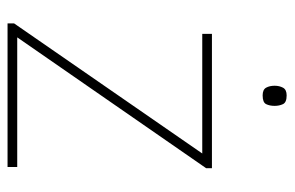

<svg xmlns="http://www.w3.org/2000/svg" viewBox="-152 -608 761 496"><g transform="rotate(90 228.0 -360.5)"><path d="M412 0H41V-17L377 -503H68V-528H415V-513L77 -25H412ZM227 -721Q245 -721 249.5 -711.5Q254 -702 254 -690Q254 -677 249.5 -668Q245 -659 227 -659Q212 -659 207 -668Q202 -677 202 -690Q202 -702 207 -711.5Q212 -721 227 -721Z"/></g></svg>

Font: Noto Sans Khmer UI Thin
Style: Regular
Weight: 100
Designer: Danh Hong and the Monotype Design Team
Foundry: Monotype Imaging Inc.
Version: Version 2.002; ttfautohint (v1.8.4.7-5d5b)